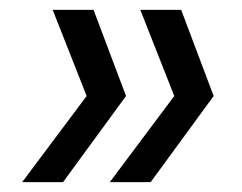

<svg xmlns="http://www.w3.org/2000/svg" viewBox="-20 -490 492 390"><path d="M170 -470 236 -295 108 -120H25L156 -295L87 -470ZM348 -470 414 -295 286 -120H203L334 -295L265 -470Z"/></svg>

Font: DM Sans 10pt
Style: Italic
Weight: 400
Italic angle: -10°
Version: Version 4.004;gftools[0.9.30]